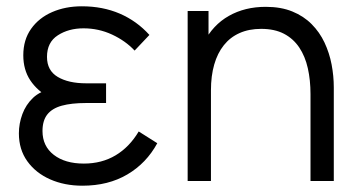

<svg xmlns="http://www.w3.org/2000/svg" viewBox="-20 -575 1140 610"><path d="M242 15Q185 15 139.3 -5.2Q93.7 -25.3 66.8 -62.7Q40 -100 40 -151.3Q40 -182.5 51.1 -212.5Q62.2 -242.5 84.9 -264.1Q107.7 -285.7 143 -292L138.7 -264.3Q98.5 -286.3 76.2 -319.8Q54 -353.3 54 -399.3Q54 -448.5 78.8 -483.4Q103.5 -518.3 145.8 -536.7Q188 -555 240 -555Q306.2 -555 360.3 -531.8Q414.5 -508.5 454.7 -464L407.7 -414.3Q378.7 -445.3 336 -465.2Q293.3 -485 245.3 -485Q198 -485 163.7 -462.8Q129.3 -440.7 129.3 -394.3Q129.3 -350.8 163.5 -330.6Q197.7 -310.3 253.7 -310.3H317V-247.7H253Q207 -247.7 176.2 -239.2Q145.5 -230.7 130.2 -211.2Q115 -191.7 115 -158.7Q115 -110.7 150.9 -83Q186.8 -55.3 246.3 -55.3Q303.3 -55.3 347.2 -81.5Q391.2 -107.7 420.7 -157.3L479.7 -120Q445.2 -56.5 384.6 -20.8Q324 15 242 15Z M966.5 0V-275.7Q966.5 -320.5 958 -358.2Q949.5 -396 930.7 -424.2Q911.8 -452.3 882.1 -467.8Q852.3 -483.3 809.8 -483.3Q771 -483.3 741.2 -470Q711.3 -456.7 691.2 -431.4Q671 -406.2 660.6 -370Q650.2 -333.8 650.2 -288L598.2 -299.7Q598.2 -382.7 627.2 -439.2Q656.2 -495.7 707.1 -524.5Q758 -553.3 824.2 -553.3Q872.7 -553.3 908.8 -538.5Q945 -523.7 970.2 -498.2Q995.5 -472.7 1011 -439.8Q1026.5 -406.8 1033.5 -370.2Q1040.5 -333.5 1040.5 -297V0ZM576.2 0V-540H642.5V-407H650.2V0Z"/></svg>

Font: Manrope ExtraLight
Style: Regular
Weight: 200
Designer: Mikhail Sharanda
Foundry: Mikhail Sharanda
Version: Version 4.505